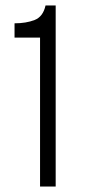

<svg xmlns="http://www.w3.org/2000/svg" viewBox="-20 -680 314 700"><path d="M126 0V-543H33V-595Q75 -595 106 -607Q137 -619 146 -660H183V0Z"/></svg>

Font: Bricolage Grotesque ExtraLight
Style: Regular
Weight: 250
Designer: Mathieu Triay
Foundry: Atelier Triay
Version: Version 1.000;gftools[0.9.30]